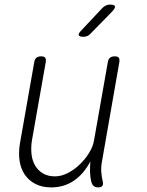

<svg xmlns="http://www.w3.org/2000/svg" viewBox="-20 -805 640 835"><path d="M407 10Q394 10 387 3.5Q380 -3 377 -15Q372 -36 371.5 -57Q371 -78 373 -103Q344 -48 301 -19Q258 10 203 10Q163 10 134 -5Q105 -20 87.5 -46Q70 -72 65 -107Q60 -142 67 -183L129 -535Q131 -548 138.5 -554Q146 -560 159 -560Q172 -560 176.5 -554Q181 -548 179 -535L119 -195Q114 -164 117 -135.5Q120 -107 132.5 -85.5Q145 -64 166.5 -51Q188 -38 219 -38Q247 -38 275 -52.5Q303 -67 327 -90Q351 -113 368 -141Q385 -169 389 -195L449 -535Q451 -548 458.5 -554Q466 -560 479 -560Q492 -560 496.5 -554Q501 -548 499 -535L423 -100Q419 -79 420.5 -57Q422 -35 427 -15Q430 -3 425 3.5Q420 10 407 10ZM343 -645Q325 -645 322.5 -652Q320 -659 334 -673L424 -769Q432 -777 440 -781Q448 -785 458 -785Q478 -785 480 -777.5Q482 -770 467 -754L374 -659Q368 -652 360 -648.5Q352 -645 343 -645Z"/></svg>

Font: Maple Mono Thin
Style: Italic
Weight: 250
Italic angle: -10°
Monospace: yes
Designer: subframe7536
Version: Version 7.000